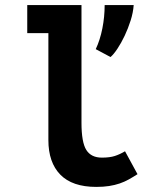

<svg xmlns="http://www.w3.org/2000/svg" viewBox="-20 -720 640 754"><path d="M87 -700H300V-238Q300 -161 319 -131Q338 -101 380 -101Q411 -101 431 -107.5Q451 -114 471 -126L520 -36Q503 -25 486 -15.5Q469 -6 450 0.5Q431 7 408.5 10.5Q386 14 358 14Q264 14 217 -34Q170 -82 170 -170V-590H87ZM505 -700Q503 -671 493 -639.5Q483 -608 469.5 -579.5Q456 -551 441 -528.5Q426 -506 414 -496L356 -527Q373 -563 382 -608.5Q391 -654 391 -700Z"/></svg>

Font: PT Mono
Style: Bold
Weight: 700
Monospace: yes
Designer: A.Korolkova, I.Chaeva
Foundry: ParaType Ltd
Version: Version 1.000 OFL